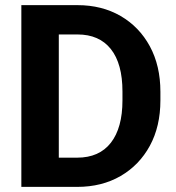

<svg xmlns="http://www.w3.org/2000/svg" viewBox="-20 -731 690 751"><path d="M281.7 0H63.5V-710.9H283.2Q378.4 -710.9 451.7 -668.5Q524.9 -626 566.2 -549.8Q607.4 -473.6 607.4 -372.1V-338.4Q607.4 -236.8 566.2 -160.9Q524.9 -85 451.7 -42.5Q378.4 0 281.7 0ZM283.2 -596.2H210V-114.3H281.7Q368.2 -114.3 413.6 -172.6Q459 -231 459 -338.4V-373Q459 -481.9 413.6 -539.1Q368.2 -596.2 283.2 -596.2Z"/></svg>

Font: Vazirmatn RD UI
Style: Bold
Weight: 700
Designer: Saber Rastikerdar
Foundry: Saber Rastikerdar
Version: Version 33.003